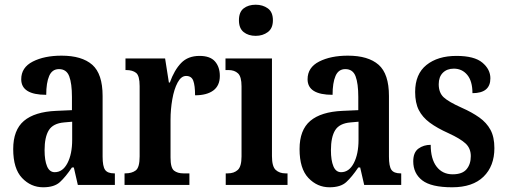

<svg xmlns="http://www.w3.org/2000/svg" viewBox="-20 -784 2141 814"><path d="M163 10Q111 10 73.5 -29.5Q36 -69 36 -152Q36 -233 81.5 -271.5Q127 -310 218 -314L285 -317V-373Q285 -430 273.5 -460.5Q262 -491 230 -491Q201 -491 188.5 -462Q176 -433 176 -382Q70 -382 70 -448Q70 -498 119 -523Q168 -548 241 -548Q327 -548 371 -509.5Q415 -471 415 -377V-120Q415 -79 425.5 -64Q436 -49 464 -49H467V0H310L293 -74H285Q258 -34 234 -12Q210 10 163 10ZM212 -54Q246 -54 266 -92.5Q286 -131 286 -191V-268L252 -265Q205 -261 187 -232Q169 -203 169 -147Q169 -104 179.5 -79Q190 -54 212 -54Z M508 0V-49H511Q539 -49 555.5 -61.5Q572 -74 572 -121V-419Q572 -463 557 -475Q542 -487 515 -487H512V-536H680L696 -434H700Q719 -487 748 -517Q777 -547 826 -547Q871 -547 891.5 -523.5Q912 -500 912 -462Q912 -421 884.5 -400.5Q857 -380 807 -380Q807 -421 799.5 -441.5Q792 -462 769 -462Q748 -462 733 -434Q718 -406 710.5 -363Q703 -320 703 -276V-116Q703 -72 718 -60.5Q733 -49 757 -49H783V0Z M1064 -632Q1033 -632 1013 -648Q993 -664 993 -698Q993 -733 1013 -748.5Q1033 -764 1064 -764Q1094 -764 1115.5 -748.5Q1137 -733 1137 -698Q1137 -664 1115.5 -648Q1094 -632 1064 -632ZM937 0V-49H946Q972 -49 988 -63.5Q1004 -78 1004 -121V-418Q1004 -459 989 -473Q974 -487 949 -487H936V-536H1133V-122Q1133 -78 1149 -63.5Q1165 -49 1190 -49H1199V0Z M1377 10Q1325 10 1287.5 -29.5Q1250 -69 1250 -152Q1250 -233 1295.5 -271.5Q1341 -310 1432 -314L1499 -317V-373Q1499 -430 1487.5 -460.5Q1476 -491 1444 -491Q1415 -491 1402.5 -462Q1390 -433 1390 -382Q1284 -382 1284 -448Q1284 -498 1333 -523Q1382 -548 1455 -548Q1541 -548 1585 -509.5Q1629 -471 1629 -377V-120Q1629 -79 1639.5 -64Q1650 -49 1678 -49H1681V0H1524L1507 -74H1499Q1472 -34 1448 -12Q1424 10 1377 10ZM1426 -54Q1460 -54 1480 -92.5Q1500 -131 1500 -191V-268L1466 -265Q1419 -261 1401 -232Q1383 -203 1383 -147Q1383 -104 1393.5 -79Q1404 -54 1426 -54Z M1897 10Q1808 10 1770 -19.5Q1732 -49 1732 -100Q1732 -138 1754 -154Q1776 -170 1806 -170Q1806 -110 1831 -77.5Q1856 -45 1899 -45Q1940 -45 1958 -66.5Q1976 -88 1976 -122Q1976 -155 1954 -175.5Q1932 -196 1882 -219Q1833 -241 1802 -264Q1771 -287 1755.5 -317.5Q1740 -348 1740 -394Q1740 -470 1788 -508.5Q1836 -547 1915 -547Q1991 -547 2025 -518.5Q2059 -490 2059 -452Q2059 -389 1983 -389Q1983 -440 1961 -466.5Q1939 -493 1904 -493Q1875 -493 1857.5 -475.5Q1840 -458 1840 -427Q1840 -391 1861 -371.5Q1882 -352 1938 -327Q1981 -308 2012 -286Q2043 -264 2059.5 -233.5Q2076 -203 2076 -156Q2076 -80 2030 -35Q1984 10 1897 10Z"/></svg>

Font: Noto Serif Armenian ExtraCondensed
Style: Bold
Weight: 700
Width: 2
Designer: Monotype Design Team
Foundry: Monotype Imaging Inc.
Version: Version 2.008; ttfautohint (v1.8.4.7-5d5b)